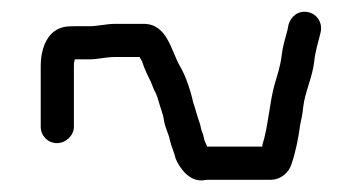

<svg xmlns="http://www.w3.org/2000/svg" viewBox="-20 -442 622 330"><path d="M107 -224V-328C107 -331 107 -334 108 -337C108 -338 108 -339 109 -340H135C147 -340 163 -344 177 -344H220C221 -341 223 -339 224 -337C228 -324 233 -314 239 -302L245 -287C248 -282 250 -277 252 -270C256 -255 260 -248 262 -234C264 -222 270 -212 272 -201C274 -192 280 -178 282 -169C290 -151 306 -130 329 -132C333 -133 337 -133 342 -133H445C463 -133 477 -146 481 -160C488 -180 493 -205 496 -228C498 -237 500 -246 501 -257C504 -284 517 -309 520 -336C522 -355 527 -369 531 -386C535 -404 524 -418 510 -421C492 -425 480 -413 476 -400L474 -390C470 -375 466 -363 464 -346C462 -329 457 -314 452 -297C443 -265 441 -224 431 -193V-190H336C335 -193 333 -197 331 -202C330 -209 328 -214 326 -219C325 -224 324 -229 322 -234C318 -245 316 -255 312 -266C308 -285 299 -312 290 -327C274 -354 268 -401 227 -401H177C164 -401 147 -397 135 -397H115C107 -397 99 -397 92 -396C63 -391 50 -362 50 -328V-224C50 -209 62 -196 78 -196C93 -196 107 -209 107 -224Z"/></svg>

Font: Electronic
Style: Regular
Weight: 400
Version: Version 1.011